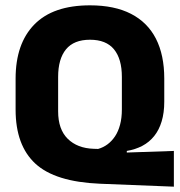

<svg xmlns="http://www.w3.org/2000/svg" viewBox="-20 -673 675 720"><path d="M632 -107V27L355 16Q186.5 9 112.5 -59.5Q38.5 -128 38.5 -262V-378Q38.5 -509.5 108.8 -581.2Q179 -653 317.5 -653Q409.5 -653 471.5 -621Q533.5 -589 564.8 -527.8Q596 -466.5 596 -378.5V-292Q596 -250 586.2 -217.8Q576.5 -185.5 558.2 -162.8Q540 -140 514 -126.2Q488 -112.5 455.5 -107V-101ZM331.5 -115 348 -114.5Q367.5 -120 383.5 -132Q399.5 -144 411.5 -162Q423.5 -180 430.2 -205.2Q437 -230.5 437 -262.5V-384.5Q437 -452 407.5 -488Q378 -524 317.5 -524Q257 -524 227.5 -488Q198 -452 198 -384.5V-255.5Q198 -188 234 -152.5Q270 -117 331.5 -115Z"/></svg>

Font: Anek Devanagari Medium
Style: Bold
Weight: 700
Version: Version 1.003